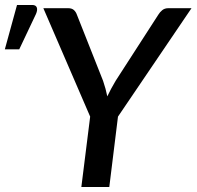

<svg xmlns="http://www.w3.org/2000/svg" viewBox="-124 -753 792 773"><path d="M0 0ZM351 -283.5 316 0H203.5L239 -283.5L50.5 -720H150.5Q165 -720 173.2 -712.8Q181.5 -705.5 185.5 -694L291 -427.5Q302 -395.5 308 -365Q315 -380 323.2 -395.2Q331.5 -410.5 341.5 -427.5L513.5 -694Q519.5 -704 529.2 -712Q539 -720 553.5 -720H647ZM-104.5 -554.5 -55.5 -733H5.5Q20 -733 24 -723.2Q28 -713.5 21 -697L-46.5 -554.5Z"/></svg>

Font: Lato Semibold
Style: Italic
Weight: 600
Italic angle: -7°
Designer: Lukasz Dziedzic
Foundry: tyPoland Lukasz Dziedzic
Version: Version 2.006; 2014-01-15